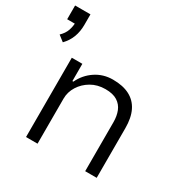

<svg xmlns="http://www.w3.org/2000/svg" viewBox="-170 -895 1012 1040"><g transform="rotate(30 336.0 -375.0)"><path d="M47 -544 11 -572Q35 -595 44 -621Q53 -647 53 -674L64 -664H5V-750H101V-684Q101 -643 88 -608Q75 -573 47 -544ZM131 0V-496H197V-388H203Q228 -441 276 -473Q324 -505 384 -505Q447 -505 489 -483Q531 -461 552 -418Q573 -375 573 -310V0H501V-306Q501 -345 489 -375Q477 -405 449.5 -422.5Q422 -440 375 -440Q325 -440 286.5 -417.5Q248 -395 225.5 -359Q203 -323 203 -282V0Z"/></g></svg>

Font: Nunito Sans 6pt Light
Style: Regular
Weight: 300
Version: Version 3.101;gftools[0.9.27]